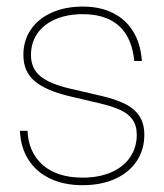

<svg xmlns="http://www.w3.org/2000/svg" viewBox="-20 -542 487 569"><path d="M39.1 -154.3H61.5Q64.5 -89.8 107.2 -52.7Q149.9 -15.6 224.6 -15.6Q273.4 -15.6 309.8 -31.5Q346.2 -47.4 365.7 -76.2Q385.3 -105 385.3 -142.6Q385.3 -169.9 372.8 -187.5Q360.4 -205.1 336.7 -216.1Q313 -227.1 273.4 -236.3L184.1 -257.3Q115.2 -273.9 82.3 -302Q49.3 -330.1 49.3 -379.4Q49.3 -421.9 71.3 -454.3Q93.3 -486.8 133.3 -504.6Q173.3 -522.5 225.1 -522.5Q276.9 -522.5 314.9 -503.4Q353 -484.4 375 -448.2Q397 -412.1 400.4 -361.3H377.9Q373.5 -406.7 355 -437.7Q336.4 -468.8 303.7 -484.4Q271 -500 225.1 -500Q179.2 -500 144.5 -485.1Q109.9 -470.2 90.8 -442.9Q71.8 -415.5 71.8 -379.4Q71.8 -338.4 100.1 -315.7Q128.4 -293 188 -279.3L278.3 -258.3Q322.8 -248 350.6 -234.1Q378.4 -220.2 393.1 -198Q407.7 -175.8 407.7 -142.6Q407.7 -98.6 385.3 -64.7Q362.8 -30.8 321.3 -12Q279.8 6.8 224.6 6.8Q168.9 6.8 127.7 -13.2Q86.4 -33.2 63.7 -69.6Q41 -106 39.1 -154.3Z"/></svg>

Font: Intratopia Thin
Style: Regular
Weight: 100
Designer: Rasmus Andersson
Foundry: rsms
Version: Version 3.000;Glyphs 3.2.3 (3260)